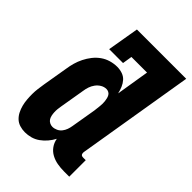

<svg xmlns="http://www.w3.org/2000/svg" viewBox="-217 -833 939 939"><g transform="rotate(45 252.5 -363.5)"><path d="M132 8Q113 8 95.5 2.5Q78 -3 65.5 -15Q53 -27 45 -43Q37 -59 32.5 -76.5Q28 -94 26.5 -112.5Q25 -131 25 -149.5Q25 -168 27.5 -187Q30 -206 33 -225L55 -355Q58 -376 64 -397.5Q70 -419 80.5 -440Q91 -461 105.5 -479.5Q120 -498 139 -511.5Q158 -525 180.5 -531.5Q203 -538 225 -538Q244 -538 261.5 -532Q279 -526 290.5 -513Q302 -500 309 -483.5Q316 -467 320 -449L348 -621H240L232 -571H136L164 -735H505L404 -126Q404 -122 404.5 -118Q405 -114 407.5 -111Q410 -108 413.5 -107Q417 -106 421 -106H439V8H403Q379 8 356.5 4Q334 0 314.5 -10.5Q295 -21 282 -39Q269 -57 265 -80Q255 -61 241 -44.5Q227 -28 209.5 -15.5Q192 -3 172 2.5Q152 8 132 8ZM208 -106Q221 -106 234 -112Q247 -118 255.5 -129Q264 -140 268.5 -152.5Q273 -165 275 -178L297 -308Q298 -317 299 -325.5Q300 -334 301 -343Q302 -352 302 -360.5Q302 -369 301 -377.5Q300 -386 298 -394Q296 -402 292 -409Q288 -416 280.5 -420Q273 -424 265 -424Q249 -424 235 -415.5Q221 -407 211.5 -394Q202 -381 197 -366Q192 -351 190 -336L168 -206Q166 -195 165 -184.5Q164 -174 164.5 -163.5Q165 -153 167 -143Q169 -133 174 -124.5Q179 -116 188.5 -111Q198 -106 208 -106Z"/></g></svg>

Font: Iosevka Slab Heavy
Style: Italic
Weight: 900
Italic angle: -9°
Monospace: yes
Designer: Belleve Invis
Foundry: Belleve Invis
Version: Version 11.1.0; ttfautohint (v1.8.3)